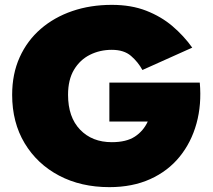

<svg xmlns="http://www.w3.org/2000/svg" viewBox="-20 -740 878 790"><path d="M430 -240V-400H802Q810 -310 788.5 -232Q767 -154 719 -95Q671 -36 598 -3Q525 30 430 30Q313 30 223 -17.5Q133 -65 81.5 -150.5Q30 -236 30 -350Q30 -436 61 -504.5Q92 -573 147.5 -621Q203 -669 277.5 -694.5Q352 -720 440 -720Q520 -720 581.5 -696Q643 -672 689.5 -632.5Q736 -593 771 -544L566 -452Q548 -485 519 -510Q490 -535 440 -535Q391 -535 350 -514.5Q309 -494 284.5 -453Q260 -412 260 -350Q260 -258 309.5 -206.5Q359 -155 440 -155Q500 -155 535 -178Q570 -201 588 -240Z"/></svg>

Font: Jost* Black
Style: Regular
Weight: 900
Version: Version 3.7